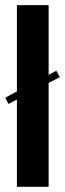

<svg xmlns="http://www.w3.org/2000/svg" viewBox="-27 -719 250 739"><path d="M38.1 0V-335.9L5.9 -318.8L-6.8 -342.8L38.1 -367.2V-699.2H160.2V-431.2L189.9 -446.8L203.1 -421.9L160.2 -399.9V0Z"/></svg>

Font: Moniqa Black Heading
Style: Regular
Weight: 900
Designer: Rajesh Rajput
Foundry: Rajesh Rajput
Version: Version 1.000